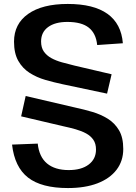

<svg xmlns="http://www.w3.org/2000/svg" viewBox="-20 -836 687 972"><path d="M324 116Q190 116 122 63Q54 10 41 -104L171 -109Q178 -42 218 -8.5Q258 25 328 25Q392 25 429 -3Q466 -31 466 -79Q466 -109 452.5 -128.5Q439 -148 416 -160.5Q393 -173 363 -181.5Q333 -190 300 -197L87 -247L110 -350L363 -291Q405 -282 447.5 -269.5Q490 -257 525.5 -235Q561 -213 582.5 -176.5Q604 -140 604 -82Q604 -21 570 23.5Q536 68 473.5 92Q411 116 324 116ZM295 -410Q253 -419 209.5 -431.5Q166 -444 130 -467Q94 -490 72.5 -528Q51 -566 51 -625Q51 -715 122.5 -765.5Q194 -816 323 -816Q454 -816 524 -766Q594 -716 602 -617L472 -608Q466 -667 429.5 -696Q393 -725 321 -725Q259 -725 223.5 -699Q188 -673 188 -626Q188 -595 202 -575Q216 -555 239.5 -542Q263 -529 293.5 -520.5Q324 -512 357 -504L545 -460L522 -362Z"/></svg>

Font: Pathway Extreme 12pt SemiBold
Style: Regular
Weight: 600
Version: Version 1.001;gftools[0.9.26]